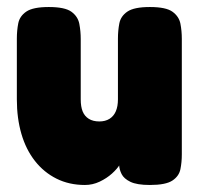

<svg xmlns="http://www.w3.org/2000/svg" viewBox="-20 -520 570 547"><path d="M222 7Q177 7 141 -11Q105 -29 79.5 -61.5Q54 -94 41 -138.5Q28 -183 28 -237V-410Q28 -433 32 -453.5Q36 -474 55 -487Q74 -500 119 -500Q165 -500 183.5 -486.5Q202 -473 206 -452Q210 -431 210 -409V-237Q210 -216 215.5 -202.5Q221 -189 233 -181.5Q245 -174 263 -174Q280 -174 292 -181.5Q304 -189 310 -203Q316 -217 316 -237V-410Q316 -433 320 -453.5Q324 -474 343 -487Q362 -500 407 -500Q453 -500 471.5 -486.5Q490 -473 494 -452.5Q498 -432 498 -409V-80Q498 -58 494 -38Q490 -18 471 -5.5Q452 7 407 7Q370 7 351.5 -2Q333 -11 326.5 -24Q320 -37 319.5 -49Q319 -61 318 -67L327 -70Q329 -64 321.5 -51.5Q314 -39 299 -25.5Q284 -12 264 -2.5Q244 7 222 7Z"/></svg>

Font: Fredoka SemiCondensed
Style: Bold
Weight: 700
Width: 4
Designer: Ben Nathan
Foundry: Milena B. Brandão, Ben Nathan
Version: Version 2.001